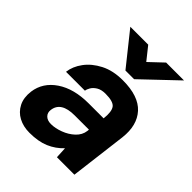

<svg xmlns="http://www.w3.org/2000/svg" viewBox="-209 -844 971 971"><g transform="rotate(45 276.5 -359.0)"><path d="M291 -555 152 -729H280L335 -660L408 -729H536L353 -555ZM170 11Q126 11 92 -7Q58 -25 40.5 -59.5Q23 -94 29 -142Q39 -216 105.5 -261Q172 -306 277 -306H384Q390 -359 374.5 -380Q359 -401 303 -401Q273 -401 254.5 -389.5Q236 -378 227.5 -363Q219 -348 218 -338H83Q88 -380 117 -419.5Q146 -459 196.5 -485Q247 -511 317 -511Q430 -511 480 -456Q530 -401 519 -306L481 0H356L353 -61Q320 -26 276.5 -7.5Q233 11 170 11ZM216 -97Q246 -97 281 -110Q316 -123 341.5 -147Q367 -171 371 -203L372 -213H270Q173 -213 165 -147Q162 -125 176 -111Q190 -97 216 -97Z"/></g></svg>

Font: Haskoy ExtraBold
Style: Italic
Weight: 800
Designer: Ertekin Erdin
Foundry: Ertekin Erdin
Version: Version 2.000; ttfautohint (v1.8.4.7-5d5b)